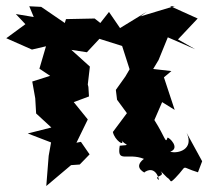

<svg xmlns="http://www.w3.org/2000/svg" viewBox="-20 -585 697 643"><path d="M539 9C556 19 546 32 567 11C613 -36 579 -27 643 -8L657 -45L605 -140C631 -85 576 -69 550 -77C585 -89 546 -126 541 -124C534 -102 535 -123 497 -183L523 -243L565 -217L529 -326L554 -347L493 -354L511 -384L542 -460L634 -420L576 -453L642 -523L549 -565H566L450 -530L472 -546L382 -491L345 -545L316 -508L297 -523L201 -521L197 -508L118 -562L78 -564L93 -528L33 -538L65 -504L1 -457L87 -419L134 -430L112 -355L148 -331L88 -312L98 -256L101 -205L152 -158L73 -138L151 -108L143 -63L135 38C163 15 190 -9 218 -32L247 -34L280 -68L251 -110L236 -107L274 -185L227 -243L278 -262L276 -294L274 -302L281 -362L219 -418L271 -410L313 -455L389 -431L414 -353L400 -329L368 -284L372 -251L405 -206L358 -143C364 -115 398 -93 388 -115C396 -99 424 -100 381 -97C371 -37 406 -75 462 -53C419 -20 477 -3 462 -7C498 -33 512 9 512 18C489 0 545 11 511 -19Z"/></svg>

Font: Asimov Aggro
Style: Medium
Weight: 500
Designer: Google
Version: Version 2.000980; 2014